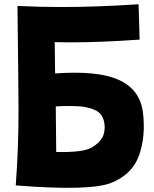

<svg xmlns="http://www.w3.org/2000/svg" viewBox="-20 -812 722 902"><path d="M242 -312Q244 -173 244 -112V-98Q370 -95 411 -119Q465 -151 470.5 -196.5Q476 -242 455 -272.5Q434 -303 359 -312Q302 -316 242 -312ZM54 59Q67 -115 67 -288Q67 -386 62 -784Q163 -779 271 -779Q434 -779 631 -792L636 -626Q456 -613 308 -613Q271 -613 237 -614Q238 -561 239 -467Q438 -481 535 -438Q638 -393 651.5 -283.5Q665 -174 634 -84Q603 6 504 46.5Q405 87 54 59Z"/></svg>

Font: KN Bobohei
Style: Bold
Weight: 700
Designer: Kingnam Type Foundry
Version: Version 1.710;March 18, 2023